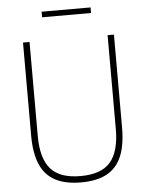

<svg xmlns="http://www.w3.org/2000/svg" viewBox="-60 -939 761 996"><g transform="rotate(-5 321.0 -441.0)"><path d="M322 9Q239.5 9 187 -19.2Q134.5 -47.5 109.5 -106Q84.5 -164.5 84.5 -255.5V-740H118.5V-250.5Q118.5 -134.5 166.2 -79.2Q214 -24 322 -24Q430 -24 477.5 -79.2Q525 -134.5 525 -250.5V-740H558V-255.5Q558 -164.5 533.2 -106Q508.5 -47.5 456.2 -19.2Q404 9 322 9ZM194.5 -862V-891H449.5V-862Z"/></g></svg>

Font: Encode Sans SC SemiCondensed Thin
Style: Regular
Weight: 250
Width: 4
Designer: Multiple Designers
Foundry: Impallari Type
Version: Version 3.002